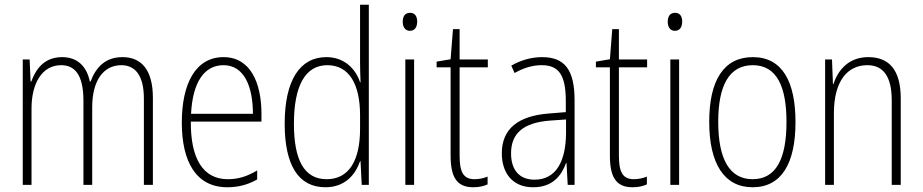

<svg xmlns="http://www.w3.org/2000/svg" viewBox="-20 -780 3892 810"><path d="M497 -539C425 -539 385 -497 362 -436H359C347 -495 311 -539 242 -539C164 -539 130 -485 112 -436H109L105 -529H76V0H113V-323C113 -426 156 -505 238 -505C293 -505 332 -468 332 -355V0H369V-328C369 -441 417 -505 492 -505C548 -505 587 -465 587 -364V0H625V-367C625 -486 576 -539 497 -539Z M923 -539C805 -539 747 -427 747 -263C747 -98 807 10 939 10C988 10 1028 -2 1065 -23V-61C1021 -35 985 -24 941 -24C837 -24 784 -110 785 -267H1083V-300C1083 -428 1038 -539 923 -539ZM923 -505C1010 -505 1047 -415 1047 -300H786C793 -437 844 -505 923 -505Z M1353 10C1436 10 1480 -44 1499 -100H1501L1506 0H1536V-760H1499V-517C1499 -491 1500 -463 1501 -433H1499C1481 -488 1434 -539 1357 -539C1245 -539 1181 -441 1181 -258C1181 -83 1239 10 1353 10ZM1358 -24C1262 -24 1220 -107 1220 -258C1220 -420 1269 -505 1361 -505C1452 -505 1499 -426 1499 -294V-236C1499 -104 1453 -24 1358 -24Z M1710 -726C1687 -726 1679 -709 1679 -688C1679 -667 1689 -650 1709 -650C1730 -650 1740 -666 1740 -689C1740 -709 1732 -726 1710 -726ZM1727 -529H1690V0H1727Z M1982 -24C1933 -24 1919 -57 1919 -124V-496H2038V-529H1919V-657H1891L1881 -530L1822 -520V-496H1881V-124C1881 -36 1905 10 1976 10C2002 10 2021 5 2037 -2V-35C2023 -29 2003 -24 1982 -24Z M2267 -539C2222 -539 2176 -526 2137 -503L2151 -472C2193 -496 2231 -505 2265 -505C2336 -505 2367 -466 2367 -353V-307L2294 -301C2168 -291 2097 -238 2097 -133C2097 -54 2139 10 2229 10C2311 10 2348 -38 2368 -92H2370L2375 0H2404V-357C2404 -486 2362 -539 2267 -539ZM2297 -271 2368 -276V-218C2367 -101 2327 -22 2235 -22C2172 -22 2136 -62 2136 -133C2136 -219 2190 -262 2297 -271Z M2654 -24C2605 -24 2591 -57 2591 -124V-496H2710V-529H2591V-657H2563L2553 -530L2494 -520V-496H2553V-124C2553 -36 2577 10 2648 10C2674 10 2693 5 2709 -2V-35C2695 -29 2675 -24 2654 -24Z M2828 -726C2805 -726 2797 -709 2797 -688C2797 -667 2807 -650 2827 -650C2848 -650 2858 -666 2858 -689C2858 -709 2850 -726 2828 -726ZM2845 -529H2808V0H2845Z M3336 -265C3336 -433 3282 -539 3156 -539C3034 -539 2972 -442 2972 -266C2972 -90 3035 10 3155 10C3276 10 3336 -89 3336 -265ZM3010 -266C3010 -419 3056 -505 3156 -505C3259 -505 3298 -411 3298 -266C3298 -108 3253 -24 3155 -24C3056 -24 3010 -112 3010 -266Z M3643 -539C3560 -539 3515 -484 3496 -425H3494L3490 -529H3461V0H3498V-302C3498 -439 3556 -505 3639 -505C3704 -505 3742 -461 3742 -356V0H3780V-365C3780 -485 3731 -539 3643 -539Z"/></svg>

Font: Noto Sans Hebrew Condensed ExtraLight
Style: Regular
Weight: 200
Width: 3
Designer: Monotype Design Team
Foundry: Monotype Imaging Inc.
Version: Version 2.004